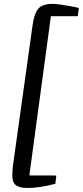

<svg xmlns="http://www.w3.org/2000/svg" viewBox="-20 -865 422 978"><path d="M120.8 92.5Q79.6 92.5 61.1 78.4Q42.6 64.4 42.6 28.2Q42.6 16.5 43.7 3.9Q44.8 -8.7 45.9 -20.9L145.4 -732.9Q153.5 -794.6 174.4 -819.9Q195.3 -845.3 247.8 -845.3Q263.2 -845.3 289.5 -841.5Q315.8 -837.7 341.8 -833Q367.7 -828.3 381.8 -824.4L376 -782.4H239.2L129.5 28.6L266.8 29L262 71Q222.6 81.6 186.3 87.1Q150 92.5 120.8 92.5Z"/></svg>

Font: Merriweather Sans Variable Regular
Style: Italic
Weight: 300
Italic angle: -8°
Designer: Eben Sorkin
Foundry: Eben Sorkin
Version: Version 2.001